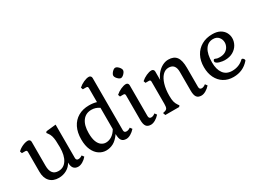

<svg xmlns="http://www.w3.org/2000/svg" viewBox="-44 -1436 2809 2104"><g transform="rotate(-30 1360.5 -384.0)"><path d="M256 14Q184 14 143.5 -29.5Q103 -73 103 -152V-402Q103 -424 83 -424H39L30 -450Q56 -476 93.5 -493Q131 -510 162 -510Q176 -510 185 -501Q194 -492 194 -478V-175Q194 -53 290 -53Q357 -53 394.5 -111Q432 -169 432 -271Q432 -320 429.5 -355Q427 -390 419 -416.5Q411 -443 393 -466L381 -482L393 -497L515 -510V-88Q515 -57 544 -57Q567 -57 593 -75L612 -49Q589 -21 558.5 -3.5Q528 14 502 14Q425 14 425 -82Q403 -38 357.5 -12Q312 14 256 14Z M856 14Q809 14 768 -13Q727 -40 702 -94Q677 -148 677 -229Q677 -316 708.5 -379Q740 -442 798.5 -476Q857 -510 936 -510Q988 -510 1031 -497V-674Q1031 -696 1011 -696H967L958 -722Q987 -748 1024.5 -765Q1062 -782 1090 -782Q1104 -782 1113 -773Q1122 -764 1122 -750V-88Q1122 -57 1152 -57Q1177 -57 1202 -75L1221 -49Q1195 -20 1165.5 -3Q1136 14 1110 14Q1069 14 1051 -11Q1033 -36 1033 -92Q990 -31 946.5 -8.5Q903 14 856 14ZM896 -63Q934 -63 969.5 -85Q1005 -107 1033 -154V-424Q987 -455 935 -455Q862 -455 822 -400.5Q782 -346 782 -248Q782 -180 798 -139.5Q814 -99 840.5 -81Q867 -63 896 -63Z M1421 14Q1380 14 1362 -11Q1344 -36 1344 -92V-402Q1344 -424 1324 -424H1280L1271 -450Q1300 -476 1337.5 -493Q1375 -510 1403 -510Q1417 -510 1425.5 -501Q1434 -492 1434 -478V-88Q1434 -54 1464 -54Q1489 -54 1514 -75L1533 -49Q1507 -20 1477 -3Q1447 14 1421 14ZM1391 -593Q1380 -593 1365.5 -604Q1351 -615 1340.5 -630Q1330 -645 1330 -658Q1330 -671 1340.5 -686.5Q1351 -702 1365 -713Q1379 -724 1391 -724Q1404 -724 1418.5 -713Q1433 -702 1443.5 -686.5Q1454 -671 1454 -658Q1454 -645 1443.5 -630Q1433 -615 1418.5 -604Q1404 -593 1391 -593Z M2060 14Q2019 14 2001 -11Q1983 -36 1983 -92V-330Q1983 -432 1897 -432Q1854 -432 1821.5 -398Q1789 -364 1770.5 -302.5Q1752 -241 1752 -160Q1752 -113 1759 -85Q1766 -57 1784 -31L1796 -15L1784 0H1609L1598 -31L1619 -36Q1645 -42 1653 -58Q1661 -74 1661 -111V-392Q1661 -414 1641 -414H1597L1588 -440Q1617 -466 1654.5 -483Q1692 -500 1720 -500Q1734 -500 1743 -491Q1752 -482 1752 -468V-361Q1769 -405 1798.5 -438.5Q1828 -472 1864.5 -491Q1901 -510 1939 -510Q2009 -510 2041 -467Q2073 -424 2073 -330V-88Q2073 -54 2103 -54Q2126 -54 2153 -75L2172 -49Q2146 -20 2116 -3Q2086 14 2060 14Z M2467 14Q2397 14 2345.5 -18Q2294 -50 2265.5 -107.5Q2237 -165 2237 -242Q2237 -323 2269 -383Q2301 -443 2359.5 -476.5Q2418 -510 2496 -510Q2554 -510 2591.5 -489Q2629 -468 2647.5 -434.5Q2666 -401 2666 -363Q2666 -322 2644.5 -283Q2623 -244 2580.5 -219Q2538 -194 2475 -194Q2465 -194 2446.5 -196.5Q2428 -199 2409.5 -204.5Q2391 -210 2378 -219Q2365 -228 2365 -241Q2365 -249 2369.5 -256Q2374 -263 2380 -263Q2388 -263 2400.5 -256.5Q2413 -250 2444 -250Q2487 -250 2515 -266.5Q2543 -283 2557 -309.5Q2571 -336 2571 -364Q2571 -401 2547 -430.5Q2523 -460 2476 -460Q2412 -460 2376 -404Q2340 -348 2340 -242Q2340 -154 2377.5 -103Q2415 -52 2488 -52Q2530 -52 2567 -66Q2604 -80 2634 -109Q2638 -113 2643 -113Q2651 -113 2660 -103.5Q2669 -94 2669 -84Q2669 -79 2665 -75Q2588 14 2467 14Z"/></g></svg>

Font: Gabriela
Style: Regular
Weight: 400
Designer: Eduardo Rodriguez Tunni
Foundry: Eduardo Rodriguez Tunni
Version: Version 2.001;gftools[0.9.26]